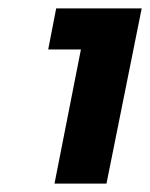

<svg xmlns="http://www.w3.org/2000/svg" viewBox="-20 -798 358 458"><path d="M114 -778H318L234 -360H110L173 -680H95Z"/></svg>

Font: Gontserrat
Style: Bold Italic
Weight: 700
Italic angle: -11.3°
Designer: Julieta Ulanovsky
Foundry: Julieta Ulanovsky
Version: Version 6.001